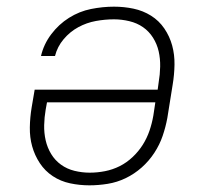

<svg xmlns="http://www.w3.org/2000/svg" viewBox="-20 -548 640 576"><path d="M248 8Q219 8 190.5 2Q162 -4 138.5 -19.5Q115 -35 99.5 -58.5Q84 -82 76.5 -109Q69 -136 69.5 -166Q70 -196 75 -226L84 -279H453L456 -301Q460 -324 460.5 -348Q461 -372 456 -394Q451 -416 439 -435Q427 -454 409 -466.5Q391 -479 368 -484.5Q345 -490 322 -490Q295 -490 267.5 -485Q240 -480 215 -466.5Q190 -453 171 -430.5Q152 -408 145 -380H103Q111 -415 133.5 -445Q156 -475 187 -494.5Q218 -514 253 -521Q288 -528 322 -528Q352 -528 380.5 -522Q409 -516 433 -501Q457 -486 473 -462.5Q489 -439 496.5 -411.5Q504 -384 503.5 -354Q503 -324 498 -294L482 -194Q477 -167 468 -140.5Q459 -114 443 -89.5Q427 -65 405 -45.5Q383 -26 357 -13.5Q331 -1 303 3.5Q275 8 248 8ZM249 -30Q272 -30 295 -34.5Q318 -39 339 -49.5Q360 -60 378 -77Q396 -94 408.5 -114Q421 -134 428.5 -156Q436 -178 440 -201L446 -241H121L117 -219Q113 -196 112.5 -172.5Q112 -149 117 -127Q122 -105 133.5 -86Q145 -67 163 -54Q181 -41 203.5 -35.5Q226 -30 249 -30Z"/></svg>

Font: Iosevka Etoile XLtObl
Style: Regular
Weight: 200
Italic angle: -9°
Designer: Belleve Invis
Foundry: Belleve Invis
Version: Version 15.5.2; ttfautohint (v1.8.4)